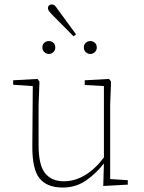

<svg xmlns="http://www.w3.org/2000/svg" viewBox="-20 -828 644 861"><path d="M261 13Q191 13 157.5 -28Q124 -69 125 -175L127 -442L39 -448V-468L148 -474L157 -462L153 -356V-178Q153 -87 182.5 -51Q212 -15 266 -15Q316 -15 362 -43Q408 -71 446 -122V-442L360 -447V-468L469 -474L478 -462L474 -356V-25L553 -20V0L443 6L446 -95Q411 -50 365.5 -18.5Q320 13 261 13ZM199 -586Q188 -586 179 -594Q170 -602 170 -615Q170 -629 179 -636.5Q188 -644 199 -644Q210 -644 219 -636.5Q228 -629 228 -615Q228 -602 219 -594Q210 -586 199 -586ZM310 -665 211 -765Q206 -770 200.5 -777Q195 -784 195 -791Q195 -799 200 -803.5Q205 -808 212 -808Q220 -808 225.5 -803Q231 -798 236 -790L321 -674ZM385 -586Q374 -586 365 -594Q356 -602 356 -615Q356 -629 365 -636.5Q374 -644 385 -644Q396 -644 405 -636.5Q414 -629 414 -615Q414 -602 405 -594Q396 -586 385 -586Z"/></svg>

Font: Source Serif 4 ExtraLight
Style: Regular
Weight: 200
Designer: Frank Grießhammer
Foundry: Adobe
Version: Version 4.005;hotconv 1.1.0;makeotfexe 2.6.0